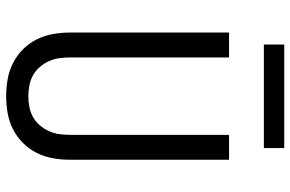

<svg xmlns="http://www.w3.org/2000/svg" viewBox="-184 -776 967 640"><g transform="rotate(90 300.0 -455.5)"><path d="M300 8Q272 8 243.5 3Q215 -2 189.5 -15Q164 -28 143.5 -48.5Q123 -69 110.5 -94.5Q98 -120 93 -148Q88 -176 88 -205V-735H171V-205Q171 -187 173.5 -169Q176 -151 183.5 -134.5Q191 -118 203 -104Q215 -90 230.5 -81.5Q246 -73 264 -69.5Q282 -66 300 -66Q318 -66 336 -69.5Q354 -73 369.5 -81.5Q385 -90 397 -104Q409 -118 416.5 -134.5Q424 -151 426.5 -169Q429 -187 429 -205V-735H512V-205Q512 -176 507 -148Q502 -120 489.5 -94.5Q477 -69 456.5 -48.5Q436 -28 410.5 -15Q385 -2 356.5 3Q328 8 300 8ZM473 -851H128V-919H473Z"/></g></svg>

Font: Iosevka Aile
Style: Regular
Weight: 400
Designer: Belleve Invis
Foundry: Belleve Invis
Version: Version 28.0.1; ttfautohint (v1.8.4)